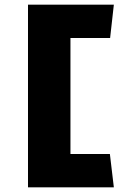

<svg xmlns="http://www.w3.org/2000/svg" viewBox="-20 -716 518 823"><path d="M100 87H468L451 -56H282V-553H452L468 -696H100Z"/></svg>

Font: Catamaran Black
Style: Regular
Weight: 900
Designer: Pria Ravichandran
Version: Version 2.000